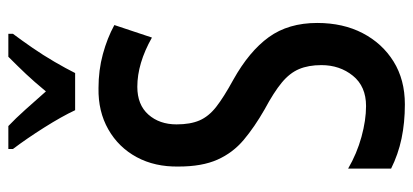

<svg xmlns="http://www.w3.org/2000/svg" viewBox="-285 -695 990 460"><g transform="rotate(-90 210.0 -465.0)"><path d="M385 -200Q385 -138 360.5 -91Q336 -44 292.5 -17Q249 10 190 10Q146 10 108 2Q70 -6 36 -23V-126Q72 -105 112 -94Q152 -83 186 -83Q233 -83 258.5 -114.5Q284 -146 284 -190Q284 -221 274.5 -243.5Q265 -266 242 -285Q219 -304 178 -326Q136 -350 105 -376Q74 -402 57.5 -439Q41 -476 41 -532Q40 -589 63.5 -632.5Q87 -676 130 -700.5Q173 -725 229 -724Q272 -724 310.5 -713.5Q349 -703 380 -686L350 -596Q288 -631 232 -631Q189 -631 165.5 -604.5Q142 -578 142 -537Q142 -504 151.5 -482Q161 -460 184 -442Q207 -424 249 -401Q317 -363 351 -316Q385 -269 385 -200ZM176 -780Q161 -812 134.5 -854Q108 -896 83 -929V-940H138Q156 -923 177.5 -899Q199 -875 221 -850Q245 -879 262.5 -897.5Q280 -916 304 -940H359V-929Q344 -909 326 -883Q308 -857 292 -829.5Q276 -802 265 -780Z"/></g></svg>

Font: Noto Sans Ethiopic ExtraCondensed Medium
Style: Regular
Weight: 500
Width: 2
Designer: Monotype Design Team
Foundry: Monotype Imaging Inc.
Version: Version 2.102; ttfautohint (v1.8.4.7-5d5b)